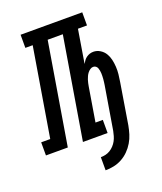

<svg xmlns="http://www.w3.org/2000/svg" viewBox="-209 -842 977 1156"><g transform="rotate(-20 279.0 -264.0)"><path d="M265 207V123Q280 123 295.5 119.5Q311 116 325 107.5Q339 99 350.5 86.5Q362 74 369.5 60Q377 46 381.5 30.5Q386 15 389 0L435 -277Q436 -286 437.5 -295Q439 -304 439.5 -313.5Q440 -323 440.5 -332Q441 -341 440.5 -350.5Q440 -360 438.5 -368.5Q437 -377 434 -385Q431 -393 424 -398.5Q417 -404 407 -404Q397 -404 387.5 -397.5Q378 -391 371 -382Q364 -373 359.5 -363Q355 -353 351.5 -343Q348 -333 346 -322.5Q344 -312 342 -302L306 -84H353V0H195L303 -651H206L98 0H-42V-84H16L110 -651H63V-735H458V-651H400L365 -438Q371 -449 378 -458.5Q385 -468 395 -475Q405 -482 416 -485.5Q427 -489 439 -489Q462 -489 482 -476.5Q502 -464 513.5 -445Q525 -426 530 -404Q535 -382 536.5 -358Q538 -334 535.5 -310.5Q533 -287 529 -263L486 0Q481 27 473 53Q465 79 450.5 103.5Q436 128 415.5 148.5Q395 169 370 182.5Q345 196 318 201.5Q291 207 265 207Z"/></g></svg>

Font: Iosevka Curly Slab MdEx
Style: Italic
Weight: 500
Width: 7
Italic angle: -9°
Monospace: yes
Designer: Belleve Invis
Foundry: Belleve Invis
Version: Version 11.0.0; ttfautohint (v1.8.3)